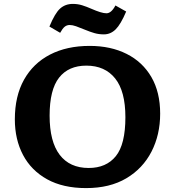

<svg xmlns="http://www.w3.org/2000/svg" viewBox="-20 -949 894 983"><path d="M421 14Q303 14 221.5 -31Q140 -76 98 -155.5Q56 -235 56 -338Q56 -457 103 -541Q150 -625 236 -669.5Q322 -714 439 -714Q547 -714 628.5 -673Q710 -632 755 -554.5Q800 -477 800 -367Q800 -259 755.5 -172.5Q711 -86 626.5 -36Q542 14 421 14ZM434 -89Q524 -89 573 -149.5Q622 -210 622 -349Q622 -482 569.5 -547.5Q517 -613 422 -613Q331 -613 282.5 -551.5Q234 -490 234 -357Q234 -224 285.5 -156.5Q337 -89 434 -89ZM512 -773Q486 -773 463.5 -779.5Q441 -786 417 -796Q388 -808 369.5 -814.5Q351 -821 337 -821Q322 -821 311 -812Q300 -803 288 -781L233 -813Q261 -881 287.5 -905Q314 -929 353 -929Q378 -929 400.5 -922Q423 -915 448 -904Q473 -893 492.5 -887Q512 -881 525 -881Q550 -881 571 -921L626 -890Q598 -824 572 -798.5Q546 -773 512 -773Z"/></svg>

Font: Literata 7pt
Style: Bold
Weight: 700
Designer: Latin by Veronika Burian and Jose Scaglione. Greek by Irene Vlachou. Cyrillic by Vera Evstafieva.
Foundry: TypeTogether
Version: Version 3.002